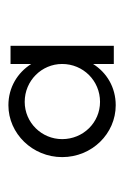

<svg xmlns="http://www.w3.org/2000/svg" viewBox="58 -698 288 443"><g transform="rotate(-90 201.5 -476.0)"><path d="M275.9 -595.2V-547.4C255.9 -579.1 221.7 -600.1 180.7 -600.1C115.2 -600.1 61 -544.4 61 -476.1C61 -407.2 115.2 -352.5 180.7 -352.5C221.7 -352.5 255.9 -373 275.9 -404.8V-356.9H317.9V-595.2ZM188.5 -388.7C140.6 -388.7 102.5 -427.7 102.5 -476.1C102.5 -523.4 140.6 -562.5 188.5 -562.5C237.3 -562.5 275.9 -523.4 275.9 -476.1C275.9 -427.7 237.3 -388.7 188.5 -388.7Z"/></g></svg>

Font: Now Medium
Style: Regular
Weight: 500
Designer: Alfredo Marco Pradil
Foundry: Alfredo Marco Pradil
Version: Version 1.200;hotconv 1.0.109;makeotfexe 2.5.65596